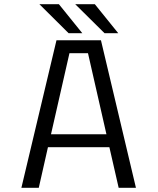

<svg xmlns="http://www.w3.org/2000/svg" viewBox="-20 -891 750 911"><path d="M541 -733.5H476L337 -871H430ZM370.5 -733.5H305.5L167 -871H259.5ZM543 0 499 -192.5H207.5L164 0H81.5L248 -700H459L625 0ZM309.5 -638.5 222 -254H485L397.5 -638.5Z"/></svg>

Font: League Mono Light
Style: Regular
Weight: 300
Width: 6
Designer: Tyler Finck
Foundry: The League of Moveable Type / Tyler Finck
Version: Version 2.210